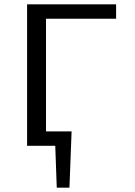

<svg xmlns="http://www.w3.org/2000/svg" viewBox="-20 -678 628 893"><path d="M194 -591V-67H313L303 195H244L237 0H106V-658H520V-591Z"/></svg>

Font: Ysabeau Medium
Style: Regular
Weight: 500
Designer: Christian Thalmann (Catharsis Fonts)
Version: Version 0.003